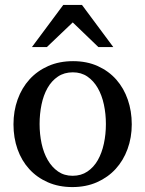

<svg xmlns="http://www.w3.org/2000/svg" viewBox="-20 -740 584 772"><path d="M405.8 -241.2Q405.8 -282.2 397.7 -319.8Q389.6 -357.4 373 -386.2Q356.4 -415 331.5 -432.1Q306.6 -449.2 272.9 -449.2Q238.3 -449.2 212.9 -432.1Q187.5 -415 171.1 -386.2Q154.8 -357.4 147 -319.8Q139.2 -282.2 139.2 -241.2Q139.2 -200.7 147.2 -163.1Q155.3 -125.5 171.9 -96.7Q188.5 -67.9 213.4 -50.5Q238.3 -33.2 272 -33.2Q306.2 -33.2 331.5 -50.3Q356.9 -67.4 373.3 -96.2Q389.6 -125 397.7 -162.6Q405.8 -200.2 405.8 -241.2ZM509.8 -240.2Q509.8 -187 492.9 -140.9Q476.1 -94.7 445.1 -60.8Q414.1 -26.9 369.9 -7.3Q325.7 12.2 271 12.2Q216.3 12.2 172.4 -7.1Q128.4 -26.4 97.7 -60.1Q66.9 -93.8 50.5 -139.9Q34.2 -186 34.2 -240.2Q34.2 -293.5 50.8 -339.8Q67.4 -386.2 98.6 -420.7Q129.9 -455.1 174.1 -474.6Q218.3 -494.1 273.9 -494.1Q329.6 -494.1 373.5 -474.1Q417.5 -454.1 447.8 -419.7Q478 -385.3 493.9 -339.1Q509.8 -293 509.8 -240.2ZM375.5 -550.8 272.5 -649.9 168.5 -550.8H108.4L234.4 -720.2H309.6L435.5 -550.8Z"/></svg>

Font: Charis SIL Phon
Style: Regular
Weight: 400
Foundry: SIL International
Version: Version 5.000